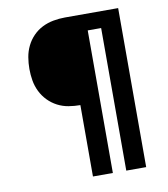

<svg xmlns="http://www.w3.org/2000/svg" viewBox="-82 -805 765 874"><g transform="rotate(-10 300.0 -367.5)"><path d="M277 0V-330Q250 -330 223 -334.5Q196 -339 172 -351.5Q148 -364 129 -383.5Q110 -403 98 -427.5Q86 -452 81.5 -478.5Q77 -505 77 -532Q77 -559 81.5 -586Q86 -613 98 -637.5Q110 -662 129 -681.5Q148 -701 172 -713Q196 -725 223 -730Q250 -735 277 -735H523V0H431V-659H369V0Z"/></g></svg>

Font: Iosevka Heavy Extended
Style: Regular
Weight: 900
Width: 7
Monospace: yes
Designer: Belleve Invis
Foundry: Belleve Invis
Version: Version 32.5.0; ttfautohint (v1.8.4)